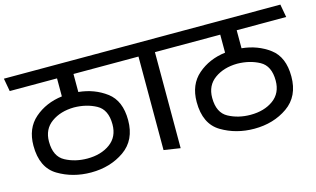

<svg xmlns="http://www.w3.org/2000/svg" viewBox="-95 -923 1949 1184"><g transform="rotate(-15 879.0 -331.0)"><path d="M360 18Q244 18 151 -37.5Q58 -93 58 -233Q58 -344 130 -406.5Q202 -469 306 -482V-597H4L-11 -680H712L727 -597H411V-482Q512 -472 587.5 -415.5Q663 -359 663 -235Q663 -108 573 -45Q483 18 360 18ZM563 -235Q563 -329 501.5 -362.5Q440 -396 360 -397Q274 -396 215.5 -354Q157 -312 157 -233Q157 -138 219.5 -104.5Q282 -71 360 -71Q447 -71 505 -113Q563 -155 563 -235Z M826 0V-597H720L705 -680H1036L1053 -597H931V16Z M1402 18Q1286 18 1193 -37.5Q1100 -93 1100 -233Q1100 -344 1172 -406.5Q1244 -469 1348 -482V-597H1046L1031 -680H1754L1769 -597H1453V-482Q1554 -472 1629.5 -415.5Q1705 -359 1705 -235Q1705 -108 1615 -45Q1525 18 1402 18ZM1605 -235Q1605 -329 1543.5 -362.5Q1482 -396 1402 -397Q1316 -396 1257.5 -354Q1199 -312 1199 -233Q1199 -138 1261.5 -104.5Q1324 -71 1402 -71Q1489 -71 1547 -113Q1605 -155 1605 -235Z"/></g></svg>

Font: Palanquin Medium
Style: Regular
Weight: 500
Designer: Pria Ravichandran
Version: Version 1.0.4